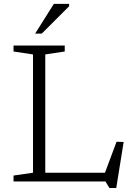

<svg xmlns="http://www.w3.org/2000/svg" viewBox="-20 -932 682 986"><path d="M577 33.5H542L521.5 0H171V-45H549L511.5 -24.5L578.5 -204L615 -203ZM212.5 -652.5V0H49.5V-30.5L149.5 -45V-652.5L49.5 -667.5V-698H312.5V-667.5ZM160.5 -759.5 256.5 -912H335V-900L194.5 -759.5Z"/></svg>

Font: Newsreader 9pt Light
Style: Regular
Weight: 300
Designer: Hugues Gentile
Foundry: Production Type
Version: Version 1.003